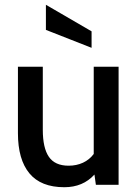

<svg xmlns="http://www.w3.org/2000/svg" viewBox="-20 -773 576 803"><path d="M476 -494V0H381L375 -43Q327 10 249 10Q151 10 103 -48Q55 -106 55 -216V-494H159V-230Q159 -154 184.5 -117Q210 -80 267 -80Q300 -80 327 -92.5Q354 -105 372 -129V-494ZM172 -648V-753L363 -642V-573Z"/></svg>

Font: Cabin Medium
Style: Regular
Weight: 500
Designer: Pablo Impallari
Foundry: Pablo Impallari. http://www.impallari.com Igino Marini. http://www.ikern.com
Version: Version 2.200